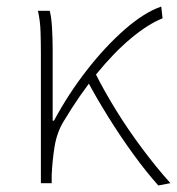

<svg xmlns="http://www.w3.org/2000/svg" viewBox="-20 -560 541 587"><path d="M105 0V-396Q105 -428 104 -462Q103 -496 96 -527H132Q137 -509 139 -475.5Q141 -442 141 -409V-191H145Q189 -273 245.5 -345.5Q302 -418 361.5 -470Q421 -522 473 -540L477 -504Q432 -486 380 -442.5Q328 -399 275.5 -334.5Q223 -270 174 -188Q154 -155 147 -112.5Q140 -70 138 -24V0ZM464 7Q428 -33 388 -88Q348 -143 311 -202.5Q274 -262 247 -313L273 -333Q299 -281 335.5 -222Q372 -163 415 -105.5Q458 -48 501 0Z"/></svg>

Font: Noto Sans JP
Style: Regular
Weight: 100
Designer: Ryoko NISHIZUKA 西塚涼子 (kana, bopomofo & ideographs); Paul D. Hunt (Latin, Greek & Cyrillic); Sandoll Communications 산돌커뮤니
Foundry: Adobe
Version: Version 2.004;hotconv 1.0.118;makeotfexe 2.5.65603